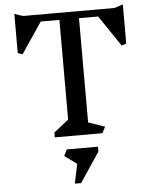

<svg xmlns="http://www.w3.org/2000/svg" viewBox="-68 -860 969 1220"><g transform="rotate(-5 416.0 -250.0)"><path d="M762 -554 732 -544 599 -741H477V-76L582 -40L562 0H258V-31L352 -105V-741H233L100 -544L70 -554V-804L124 -786H708L762 -804ZM526 114 399 304H359L385 180L307 123L327 83H526Z"/></g></svg>

Font: Inknut
Style: Antiqua
Weight: 400
Designer: Claus Eggers Srensen
Foundry: Claus Eggers Srensen
Version: Version 1.000; ttfautohint (v1.2) -l 7 -r 28 -G 50 -x 13 -D 